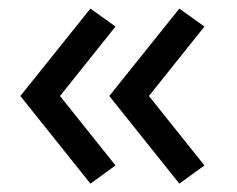

<svg xmlns="http://www.w3.org/2000/svg" viewBox="-20 -477 552 448"><path d="M398.5 -48.5 235 -253 398.5 -457 457 -415 327.5 -253 457 -91ZM191 -48.5 27.5 -253 191 -457 249.5 -415 120 -253 249.5 -91Z"/></svg>

Font: Geologica Cursive Light
Style: Regular
Weight: 300
Designer: Sindre Bremnes, Frode Helland
Foundry: Monokrom Skriftforlag AS
Version: Version 1.010;gftools[0.9.28]